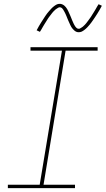

<svg xmlns="http://www.w3.org/2000/svg" viewBox="-20 -981 551 1001"><path d="M21 0V-18H187L303 -717H139V-735H489V-717H322L207 -18H371V0ZM390 -813Q383 -813 377.5 -815.5Q372 -818 367.5 -822Q363 -826 359 -830.5Q355 -835 352 -840Q349 -845 346.5 -850.5Q344 -856 341.5 -861.5Q339 -867 336.5 -872.5Q334 -878 331.5 -884.5Q329 -891 326.5 -897Q324 -903 321.5 -908.5Q319 -914 316.5 -918.5Q314 -923 310.5 -929Q307 -935 302.5 -939Q298 -943 292 -943Q287 -943 285 -941.5Q283 -940 279 -938Q275 -936 270 -932Q265 -928 259.5 -922Q254 -916 252 -913.5Q250 -911 247.5 -907.5Q245 -904 242.5 -901Q240 -898 237.5 -894.5Q235 -891 232 -887Q229 -883 226.5 -878.5Q224 -874 221 -869.5Q218 -865 215 -860Q212 -855 208.5 -849.5Q205 -844 202 -838.5Q199 -833 195.5 -827Q192 -821 188 -815L171 -823Q177 -835 183 -845Q189 -855 194.5 -864Q200 -873 205.5 -881Q211 -889 215.5 -896.5Q220 -904 225 -910Q230 -916 234.5 -921.5Q239 -927 246.5 -935Q254 -943 262 -949Q270 -955 276.5 -958Q283 -961 292 -961Q298 -961 304 -958.5Q310 -956 314.5 -952.5Q319 -949 323 -944Q327 -939 330 -934Q333 -929 335.5 -923.5Q338 -918 340.5 -912.5Q343 -907 345.5 -901.5Q348 -896 350.5 -889.5Q353 -883 355.5 -877Q358 -871 360.5 -865.5Q363 -860 365 -855.5Q367 -851 371 -845Q375 -839 379.5 -835Q384 -831 390 -831Q395 -831 397 -832.5Q399 -834 403 -836Q407 -838 412 -842Q417 -846 422.5 -852Q428 -858 430 -860.5Q432 -863 434.5 -866.5Q437 -870 439.5 -873Q442 -876 444.5 -880Q447 -884 450 -887.5Q453 -891 455.5 -895.5Q458 -900 461 -904.5Q464 -909 467 -914Q470 -919 473.5 -924.5Q477 -930 480 -935.5Q483 -941 486.5 -947Q490 -953 494 -959L511 -951Q505 -939 499 -929Q493 -919 487.5 -910Q482 -901 476.5 -893Q471 -885 466 -877.5Q461 -870 456.5 -864Q452 -858 447.5 -852.5Q443 -847 435.5 -839Q428 -831 420 -825Q412 -819 405.5 -816Q399 -813 390 -813Z"/></svg>

Font: Iosevka SS04 Thin
Style: Italic
Weight: 100
Italic angle: -9°
Monospace: yes
Designer: Belleve Invis
Foundry: Belleve Invis
Version: Version 19.0.0; ttfautohint (v1.8.4)